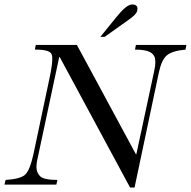

<svg xmlns="http://www.w3.org/2000/svg" viewBox="-46 -826 854 859"><path d="M403 -661 475 -750Q520 -806 545 -806Q569 -806 569 -787Q569 -783 568 -778Q564 -761 529 -737L422 -661ZM221 -571H219L120 -107Q117 -91 117 -79Q117 -54 133.5 -37.5Q150 -21 211 -21L206 0H-26L-21 -21Q46 -25 67 -45Q88 -65 104 -138L174 -469Q188 -533 188 -563Q188 -576 185 -583Q177 -604 115 -604H110L114 -625H298L562 -136H564L644 -509Q649 -531 649 -547Q649 -551 648 -562Q647 -573 637.5 -583.5Q628 -594 608.5 -599Q589 -604 558 -604L562 -625H788L784 -604Q725 -599 700 -578Q677 -558 665 -503L556 13H536Z"/></svg>

Font: New Athena Unicode
Style: Italic
Weight: 400
Designer: J. Rusten 1997; rev. by R. Hancock 2001, 2002, rev. by D. Mastronarde 2002-2019
Foundry: Society for Classical Studies (formerly American Philological Association)
Version: Version 5.008